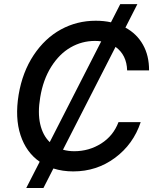

<svg xmlns="http://www.w3.org/2000/svg" viewBox="-20 -840 775 952"><path d="M110.1 92.3 176.8 -38Q109.7 -84.5 81.7 -170.1Q53.6 -255.7 72.4 -370.4Q91.3 -483 147 -566.8Q202.8 -650.6 282.1 -693.9Q361.5 -737.2 454.5 -737.2Q495.7 -737.2 530.2 -729.4L576.3 -819.6H661.2L601.9 -703.1Q658 -672.9 688.7 -618.6Q719.5 -564.3 719.1 -490.8H610.4Q608.3 -567.5 552.9 -607.6L292.3 -97.7Q318.2 -90.2 348 -90.2Q421.5 -90.2 481.7 -128.4Q541.9 -166.5 567.5 -234.4H677.6Q641.3 -125 550.4 -57.5Q459.5 9.9 343.4 9.9Q290.5 9.9 244.7 -4.6L195.3 92.3ZM226.6 -135.3 481.9 -634.9Q467 -637.1 451 -637.1Q386 -637.1 330.1 -604.9Q274.1 -572.8 233.8 -508.7Q193.5 -444.6 179.3 -356.9Q166.5 -280.9 179.3 -224.8Q192.1 -168.7 226.6 -135.3Z"/></svg>

Font: Karasuma Gothic
Style: Medium Italic
Weight: 500
Italic angle: 9.39998°
Designer: Rasmus Andersson / Ryoko Nishizuka
Foundry: Genbu
Version: Version 1.00